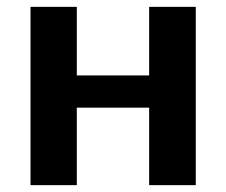

<svg xmlns="http://www.w3.org/2000/svg" viewBox="-20 -540 660 560"><path d="M204 -226V0H69V-520H204V-320H415V-520H551V0H415V-226Z"/></svg>

Font: Mplus 1p Bold
Style: Bold
Weight: 700
Version: Version 1.061